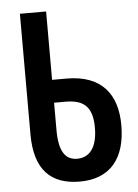

<svg xmlns="http://www.w3.org/2000/svg" viewBox="-52 -755 577 803"><g transform="rotate(-5 236.5 -353.5)"><path d="M251 7C380 7 444 -75 444 -213C444 -345 378 -427 233 -427H172V-714H62V-208C62 -57 131 7 251 7ZM248 -89C200 -89 172 -124 172 -216V-331H219C289 -331 333 -307 333 -213C333 -125 297 -89 248 -89Z"/></g></svg>

Font: Noto Sans Display Condensed Medium
Style: Regular
Weight: 500
Width: 3
Designer: Monotype Design Team
Foundry: Monotype Imaging Inc.
Version: Version 1.900